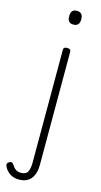

<svg xmlns="http://www.w3.org/2000/svg" viewBox="-246 -830 705 1335"><g transform="rotate(15 106.5 -163.0)"><path d="M42 456Q3 456 -25 436Q-53 416 -65 387Q-68 378 -66 370.5Q-64 363 -55 358Q-43 351 -35.5 353Q-28 355 -22 364Q-10 384 5 395.5Q20 407 43 407Q81 407 93 383Q105 359 105 319V-496Q105 -506 111.5 -510.5Q118 -515 131 -515Q145 -515 151.5 -510.5Q158 -506 158 -496V319Q158 363 144.5 394Q131 425 105.5 440.5Q80 456 42 456ZM130 -683Q108 -683 97.5 -695Q87 -707 87 -732Q87 -757 97.5 -769.5Q108 -782 130 -782Q152 -782 163 -769.5Q174 -757 174 -732Q174 -707 163 -695Q152 -683 130 -683Z"/></g></svg>

Font: Playwrite US Modern ExtraLight
Style: Regular
Weight: 250
Designer: Veronika Burian, José Scaglione
Foundry: TypeTogether
Version: Version 1.003